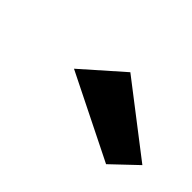

<svg xmlns="http://www.w3.org/2000/svg" viewBox="-44 -1009 591 591"><g transform="rotate(45 251.5 -713.5)"><path d="M274.5 -840 144.2 -725 421.8 -587 502.9 -664Z"/></g></svg>

Font: Blink
Style: WideObl
Weight: 400
Designer: Mew Too
Foundry: Cannot Into Space Fonts
Version: Version 001.000